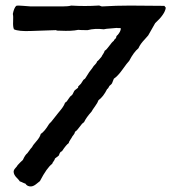

<svg xmlns="http://www.w3.org/2000/svg" viewBox="-20 -507 650 688"><path d="M286 -227 300 -249Q312 -264 314 -268Q315 -270 321 -276Q327 -282 328 -287Q332 -289 344 -304Q345 -307 349.5 -313.5Q354 -320 355 -325Q362 -329 371.5 -342.5Q381 -356 388 -361Q388 -364 396 -371Q396 -378 402 -382Q412 -394 413 -404Q413 -406 410.5 -406.5Q408 -407 405 -406.5Q402 -406 399 -407Q393 -406 376 -405Q359 -404 352 -402Q320 -406 294 -399Q270 -399 260 -400Q237 -395 196 -397Q195 -397 189.5 -397Q184 -397 180 -399Q178 -399 92 -396Q47 -394 30 -402Q26 -411 27 -430Q28 -449 26 -457Q30 -478 38 -486Q43 -488 64 -486Q85 -484 90 -484Q100 -484 124.5 -484Q149 -484 169 -484Q189 -484 204 -484Q225 -484 235 -487Q285 -484 331 -487Q335 -488 339 -486Q343 -484 346 -484Q396 -487 446 -487Q467 -487 508 -486.5Q549 -486 569 -486Q570 -484 572 -482Q574 -480 574 -479Q571 -456 536 -424L511 -380Q508 -376 499.5 -367Q491 -358 485.5 -350.5Q480 -343 476 -334Q459 -320 443 -289Q436 -282 419 -258Q402 -234 388 -225L382 -210Q381 -206 372 -199Q371 -198 369 -193.5Q367 -189 364 -188Q350 -160 333 -148Q330 -139 320.5 -126Q311 -113 308 -107Q289 -86 281 -69Q274 -65 265 -52Q256 -39 249 -35Q248 -29 243 -23Q238 -17 237 -14Q236 -12 231.5 -5.5Q227 1 226 6Q217 12 202 35Q195 36 191 50Q188 52 183.5 56Q179 60 177 61Q176 66 172 71Q168 76 167 80Q148 94 123 142Q120 144 110.5 152Q101 160 92 161Q78 162 71 151Q67 150 61 147Q55 144 51 143Q49 139 39.5 129.5Q30 120 29 110Q28 103 35 95.5Q42 88 43 85Q52 75 62 66Q70 48 78 42Q93 21 95 20Q98 13 110.5 -1Q123 -15 126 -27Q140 -36 156 -63Q163 -69 173 -82.5Q183 -96 186 -99Q188 -101 199 -115Q210 -129 213 -139Q217 -141 219.5 -144Q222 -147 225 -152Q228 -157 230 -159Q231 -161 234.5 -163.5Q238 -166 240 -169L246 -181Q248 -184 252.5 -187Q257 -190 259 -192Q260 -193 260 -194.5Q260 -196 260 -197Q261 -198 264.5 -201.5Q268 -205 270 -207L279 -221Q280 -222 282.5 -223.5Q285 -225 286 -227Z"/></svg>

Font: FuturaRenner
Style: Regular
Weight: 400
Designer: BSozoo
Foundry: BSozoo
Version: Version 1.001;PS 001.001;hotconv 1.0.70;makeotf.lib2.5.58329